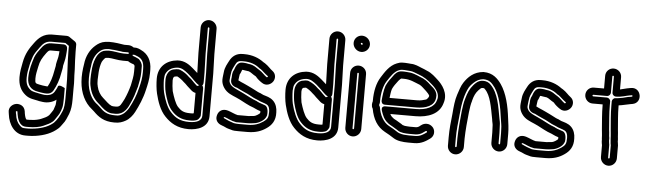

<svg xmlns="http://www.w3.org/2000/svg" viewBox="-53 -941 4515 1334"><g transform="rotate(5 2204.5 -274.0)"><path d="M366 -473H279C242 -473 222 -449 209 -431C195 -412 179 -392 169 -366C156 -326 140 -276 140 -220C140 -169 166 -139 211 -131C227 -127 246 -125 262 -123C282 -121 308 -122 323 -149C342 -182 359 -228 366 -274C368 -287 374 -306 374 -325C379 -351 385 -363 388 -396L390 -418C391 -425 391 -428 391 -433V-448C391 -462 380 -473 366 -473ZM340 -423 338 -400C336 -374 330 -365 324 -331V-327C324 -316 319 -302 316 -282C309 -241 297 -202 280 -173C278 -172 274 -172 268 -173C252 -174 237 -177 222 -180C195 -186 190 -185 190 -220C190 -249 196 -271 202 -301C210 -344 223 -365 249 -401C262 -418 267 -423 279 -423ZM410 -174V-97C410 -63 407 -33 399 -13C383 25 368 51 345 75C314 102 272 119 218 127C205 129 196 130 193 130C186 130 180 131 173 131H154C129 131 126 129 111 115C92 96 82 73 78 38C78 37 77 37 77 36L75 22C75 19 74 19 79 18C85 17 86 19 86 21L88 36C93 66 105 120 154 120H173C210 120 250 114 275 102L292 94C311 86 337 73 350 52C357 40 369 26 379 7C384 -3 391 -20 395 -38C398 -52 399 -81 399 -97V-171C399 -171 355 -198 350 -177C347 -166 338 -152 332 -141C320 -121 299 -110 262 -112L236 -116C201 -124 177 -126 163 -138C141 -156 129 -176 129 -220C129 -252 135 -281 142 -312C146 -333 153 -348 159 -370C166 -389 183 -414 200 -436C222 -467 241 -484 279 -484H376L402 -466V-430C402 -347 412 -250 410 -174ZM173 70H154H153C146 63 142 50 138 28L136 13C130 -24 97 -36 72 -32C47 -28 18 -4 26 32L28 45C36 112 77 181 154 181H173C192 181 204 180 226 177C287 168 339 148 379 112C391 102 400 87 407 78C425 57 435 29 445 5C457 -26 460 -60 460 -97V-174C462 -230 457 -243 457 -303V-305C455 -344 452 -393 452 -430V-479C452 -486 448 -495 441 -500L399 -529C394 -532 388 -534 380 -534H279C219 -534 185 -500 160 -466C129 -425 104 -387 92 -322C86 -292 79 -258 79 -220C79 -165 98 -127 131 -100C160 -75 196 -74 225 -67C225 -67 226 -66 227 -66L255 -62C290 -57 326 -68 349 -86C349 -75 347 -58 346 -49C344 -41 339 -27 334 -13C328 -2 319 9 309 24C301 33 289 41 272 48L254 56C243 61 212 69 189 69C184 69 180 70 173 70Z M785 -446C757 -446 720 -457 682 -457C675 -457 666 -456 661 -455C619 -452 599 -410 593 -395C582 -369 576 -337 574 -304C572 -273 568 -228 578 -193C587 -150 609 -114 638 -89C657 -74 675 -50 707 -34C708 -34 709 -33 709 -33L719 -29C732 -24 744 -24 764 -24C831 -24 853 -83 865 -110C881 -143 893 -183 903 -220C903 -221 904 -221 904 -222C909 -253 919 -284 919 -328V-368C919 -390 903 -408 895 -416C893 -418 890 -419 888 -420C862 -433 852 -434 851 -436C845 -448 831 -455 817 -447C816 -446 815 -446 815 -446ZM682 -407C710 -407 747 -396 785 -396H815H821C835 -385 852 -381 862 -377C866 -373 868 -371 869 -366V-328C869 -293 862 -267 855 -231C846 -197 834 -163 820 -132C799 -94 796 -74 764 -74C748 -74 746 -74 735 -76C711 -86 697 -104 670 -127C650 -144 633 -171 626 -204V-206C619 -228 622 -268 624 -302C626 -330 631 -354 639 -375C649 -393 661 -405 664 -405C670 -405 676 -407 682 -407ZM703 -466C719 -466 747 -461 767 -459C776 -457 779 -457 785 -457H815C819 -457 818 -458 820 -454C826 -443 842 -439 852 -443C858 -446 868 -442 884 -435C914 -422 930 -400 930 -350V-327C930 -288 923 -255 914 -220C902 -165 881 -117 857 -73C847 -55 828 -33 815 -26C796 -16 792 -12 764 -13C705 -13 683 -31 651 -63L650 -64L632 -80L630 -81C593 -109 566 -162 561 -228C558 -266 562 -306 568 -341V-343C573 -390 591 -423 617 -446C629 -457 645 -464 659 -466L681 -468C692 -468 695 -466 703 -466ZM851 -494C842 -501 828 -507 815 -507H785C757 -512 716 -518 680 -518H678L653 -516C623 -512 602 -498 585 -483C549 -452 524 -406 518 -348C512 -313 507 -268 511 -224C517 -148 548 -82 599 -42L616 -27C650 7 688 37 762 37C797 38 819 29 839 18C866 4 888 -24 901 -49C924 -93 949 -149 962 -208C970 -242 980 -282 980 -327V-350C980 -414 952 -459 904 -481C894 -486 877 -496 851 -494Z M1319 -26C1343 -30 1349 -45 1354 -54C1356 -57 1357 -61 1357 -65V-247C1357 -247 1360 -293 1319 -268C1313 -265 1315 -265 1311 -268L1300 -278C1292 -285 1286 -292 1282 -296L1268 -310C1264 -314 1257 -319 1252 -323C1233 -342 1214 -356 1185 -368C1182 -369 1179 -370 1176 -370H1169C1163 -370 1156 -369 1152 -368C1106 -365 1091 -322 1091 -290C1091 -265 1094 -225 1100 -203C1110 -165 1126 -108 1158 -76C1186 -45 1223 -23 1280 -23H1299C1306 -23 1314 -25 1319 -26ZM1169 -320H1171C1186 -313 1205 -299 1218 -286C1222 -282 1228 -278 1232 -274L1246 -260C1251 -255 1258 -250 1266 -242L1277 -232C1285 -225 1295 -219 1307 -217V-75C1305 -75 1303 -74 1298 -73H1280C1235 -73 1216 -86 1194 -110C1176 -130 1160 -175 1148 -216C1145 -230 1141 -270 1141 -290C1141 -313 1150 -318 1156 -318C1160 -318 1164 -320 1169 -320ZM1364 -497C1364 -451 1368 -403 1368 -362V-64C1368 -30 1337 -12 1280 -12C1216 -12 1182 -33 1150 -68C1123 -95 1101 -151 1089 -201C1084 -222 1080 -265 1080 -292C1082 -310 1082 -320 1086 -330C1100 -359 1124 -377 1166 -381C1197 -383 1217 -367 1242 -347C1254 -337 1265 -327 1275 -317L1289 -303C1294 -298 1299 -293 1307 -286L1316 -279C1316 -279 1357 -249 1357 -298V-362C1357 -408 1353 -453 1353 -497V-673C1353 -676 1355 -679 1358 -679C1361 -679 1364 -676 1364 -673ZM1414 -497V-673C1414 -703 1389 -729 1358 -729C1327 -729 1303 -703 1303 -673V-497C1303 -450 1307 -405 1307 -362V-356C1297 -365 1285 -376 1274 -385C1251 -404 1216 -435 1162 -431C1087 -424 1030 -377 1030 -293C1030 -260 1034 -218 1041 -189C1054 -136 1074 -75 1114 -34C1152 6 1202 38 1280 38C1340 38 1418 16 1418 -64V-362C1418 -406 1414 -454 1414 -497Z M1791 -175C1780 -179 1764 -184 1754 -188L1739 -195C1738 -196 1737 -197 1736 -197C1704 -208 1673 -226 1639 -243C1606 -260 1560 -275 1545 -297C1538 -307 1535 -316 1535 -324C1535 -337 1538 -354 1540 -370C1542 -395 1552 -413 1565 -438C1574 -457 1584 -465 1610 -465H1622C1667 -465 1703 -451 1726 -433C1733 -427 1737 -424 1744 -421C1761 -409 1773 -394 1797 -377C1802 -374 1793 -366 1789 -369C1773 -380 1754 -403 1738 -412C1721 -421 1696 -447 1657 -450C1647 -452 1634 -455 1622 -455H1610C1577 -455 1566 -417 1560 -400C1547 -379 1549 -360 1548 -347C1546 -337 1546 -332 1546 -324C1546 -285 1591 -278 1591 -278C1599 -274 1608 -269 1617 -265L1643 -253C1653 -249 1660 -246 1668 -242L1687 -232C1709 -220 1719 -214 1742 -206L1757 -199C1758 -199 1758 -198 1759 -198C1786 -188 1805 -184 1814 -175C1822 -167 1828 -153 1828 -130C1828 -89 1821 -78 1793 -59C1764 -39 1730 -28 1689 -28H1628C1612 -28 1602 -29 1590 -31C1573 -37 1564 -40 1556 -43L1542 -49C1529 -55 1519 -59 1517 -61C1517 -65 1520 -69 1525 -67C1548 -60 1569 -45 1606 -39H1610H1688C1703 -39 1717 -41 1730 -43C1760 -45 1801 -68 1812 -95C1817 -106 1816 -107 1816 -107C1820 -138 1813 -170 1791 -175ZM1688 -89H1612C1592 -93 1566 -107 1543 -114C1503 -126 1478 -105 1470 -79C1466 -66 1465 -53 1470 -41C1482 -12 1514 -7 1522 -3L1535 3C1548 10 1565 13 1574 16C1589 22 1609 22 1628 22H1689C1747 22 1787 7 1821 -17C1855 -40 1881 -74 1878 -131C1878 -161 1869 -190 1849 -210C1826 -233 1798 -237 1778 -244L1763 -251C1762 -251 1761 -253 1760 -253C1738 -260 1734 -264 1710 -276L1690 -286C1681 -290 1674 -294 1663 -299L1637 -311C1623 -317 1608 -323 1596 -330C1597 -343 1602 -373 1602 -373C1609 -382 1611 -395 1616 -405H1622C1627 -405 1646 -400 1654 -400C1655 -400 1658 -400 1662 -399C1678 -394 1688 -382 1714 -368C1715 -368 1715 -366 1716 -366C1726 -353 1745 -337 1761 -327C1791 -306 1824 -322 1838 -343C1852 -363 1853 -397 1825 -417C1809 -428 1796 -447 1770 -464C1766 -467 1762 -468 1758 -471C1724 -497 1678 -515 1622 -515H1610C1565 -515 1537 -491 1521 -460C1510 -438 1493 -413 1490 -376C1489 -364 1485 -343 1485 -324C1485 -304 1492 -285 1503 -269C1526 -234 1564 -222 1591 -210C1600 -206 1607 -202 1617 -198C1647 -183 1679 -163 1718 -150L1733 -143C1742 -138 1752 -135 1767 -130V-129V-118C1763 -109 1734 -93 1727 -93C1715 -93 1702 -89 1688 -89Z M2217 -26C2241 -30 2247 -45 2252 -54C2254 -57 2255 -61 2255 -65V-247C2255 -247 2258 -293 2217 -268C2211 -265 2213 -265 2209 -268L2198 -278C2190 -285 2184 -292 2180 -296L2166 -310C2162 -314 2155 -319 2150 -323C2131 -342 2112 -356 2083 -368C2080 -369 2077 -370 2074 -370H2067C2061 -370 2054 -369 2050 -368C2004 -365 1989 -322 1989 -290C1989 -265 1992 -225 1998 -203C2008 -165 2024 -108 2056 -76C2084 -45 2121 -23 2178 -23H2197C2204 -23 2212 -25 2217 -26ZM2067 -320H2069C2084 -313 2103 -299 2116 -286C2120 -282 2126 -278 2130 -274L2144 -260C2149 -255 2156 -250 2164 -242L2175 -232C2183 -225 2193 -219 2205 -217V-75C2203 -75 2201 -74 2196 -73H2178C2133 -73 2114 -86 2092 -110C2074 -130 2058 -175 2046 -216C2043 -230 2039 -270 2039 -290C2039 -313 2048 -318 2054 -318C2058 -318 2062 -320 2067 -320ZM2262 -497C2262 -451 2266 -403 2266 -362V-64C2266 -30 2235 -12 2178 -12C2114 -12 2080 -33 2048 -68C2021 -95 1999 -151 1987 -201C1982 -222 1978 -265 1978 -292C1980 -310 1980 -320 1984 -330C1998 -359 2022 -377 2064 -381C2095 -383 2115 -367 2140 -347C2152 -337 2163 -327 2173 -317L2187 -303C2192 -298 2197 -293 2205 -286L2214 -279C2214 -279 2255 -249 2255 -298V-362C2255 -408 2251 -453 2251 -497V-673C2251 -676 2253 -679 2256 -679C2259 -679 2262 -676 2262 -673ZM2312 -497V-673C2312 -703 2287 -729 2256 -729C2225 -729 2201 -703 2201 -673V-497C2201 -450 2205 -405 2205 -362V-356C2195 -365 2183 -376 2172 -385C2149 -404 2114 -435 2060 -431C1985 -424 1928 -377 1928 -293C1928 -260 1932 -218 1939 -189C1952 -136 1972 -75 2012 -34C2050 6 2100 38 2178 38C2238 38 2316 16 2316 -64V-362C2316 -406 2312 -454 2312 -497Z M2415 -450C2415 -452 2417 -455 2420 -455C2423 -455 2426 -452 2426 -450V-67C2426 -64 2423 -61 2420 -61C2417 -61 2415 -64 2415 -67ZM2365 -450V-67C2365 -37 2389 -11 2420 -11C2451 -11 2476 -37 2476 -67V-450C2476 -481 2450 -505 2420 -505C2390 -505 2365 -481 2365 -450ZM2421 -659C2421 -662 2422 -664 2426 -664C2431 -664 2435 -660 2435 -656C2435 -653 2433 -651 2429 -651C2425 -651 2421 -656 2421 -659ZM2429 -601C2459 -601 2485 -625 2485 -656C2485 -688 2458 -714 2426 -714C2396 -714 2371 -690 2371 -659C2371 -629 2397 -601 2429 -601Z M2775 -488C2767 -488 2755 -491 2739 -491H2722C2690 -491 2671 -464 2665 -455C2649 -434 2631 -411 2618 -382C2618 -381 2617 -380 2617 -379C2607 -347 2603 -313 2600 -277C2599 -266 2605 -250 2625 -250H2843C2909 -250 2970 -271 2975 -329C2983 -373 2944 -400 2935 -408C2921 -421 2901 -441 2875 -454C2874 -454 2874 -455 2873 -455C2848 -464 2818 -482 2779 -488ZM2854 -409C2868 -402 2884 -385 2901 -370C2909 -363 2924 -346 2926 -339C2926 -337 2925 -335 2925 -333C2925 -329 2912 -312 2907 -311C2887 -305 2871 -300 2843 -300H2653C2656 -323 2658 -344 2664 -363C2673 -383 2687 -402 2704 -424C2711 -432 2719 -440 2722 -441H2739C2786 -441 2812 -425 2854 -409ZM2790 -53C2768 -53 2745 -59 2732 -66C2710 -80 2689 -94 2665 -106C2625 -128 2600 -177 2592 -229C2591 -235 2585 -240 2585 -245C2585 -250 2589 -255 2589 -260V-271C2589 -328 2601 -379 2621 -411C2645 -448 2669 -485 2701 -497C2709 -500 2715 -502 2722 -502H2741C2749 -502 2764 -499 2779 -499C2801 -497 2814 -489 2835 -482C2879 -467 2905 -448 2941 -416C2969 -391 2998 -354 2983 -313C2983 -312 2982 -311 2982 -311C2969 -262 2912 -239 2843 -239H2632C2632 -239 2596 -242 2608 -206C2617 -179 2628 -147 2656 -126C2661 -122 2665 -118 2671 -115L2689 -105C2697 -100 2713 -90 2722 -85L2734 -77C2751 -66 2784 -63 2810 -63H2852C2871 -63 2891 -69 2904 -79C2921 -91 2924 -94 2929 -93C2933 -92 2934 -85 2931 -83C2907 -66 2886 -52 2852 -52H2810C2807 -52 2798 -53 2790 -53ZM2793 -114C2781 -114 2770 -116 2760 -120L2750 -127C2739 -134 2723 -143 2713 -149L2696 -158C2684 -167 2676 -173 2668 -189H2843C2933 -189 3009 -220 3030 -296C3055 -368 3005 -427 2975 -454C2956 -471 2930 -498 2895 -511C2884 -516 2869 -523 2852 -529C2835 -536 2809 -549 2780 -549C2770 -549 2758 -552 2741 -552H2722C2708 -552 2696 -549 2682 -543C2631 -523 2602 -473 2579 -437C2551 -393 2539 -335 2539 -271V-266C2538 -262 2535 -252 2535 -245C2535 -235 2536 -226 2543 -215C2556 -144 2586 -92 2641 -62C2663 -51 2685 -37 2707 -23C2732 -7 2771 -2 2810 -2H2852C2902 -2 2935 -26 2959 -43C2987 -63 2988 -98 2972 -120C2964 -130 2952 -139 2938 -142C2903 -149 2881 -124 2875 -120C2873 -118 2862 -113 2852 -113H2810C2807 -113 2799 -114 2793 -114Z M3446 -123V-51C3446 -48 3444 -45 3441 -45C3438 -45 3435 -48 3435 -51V-123C3435 -137 3434 -159 3433 -173C3433 -196 3429 -209 3426 -224C3411 -304 3400 -396 3345 -452C3330 -469 3311 -475 3290 -475C3256 -475 3236 -451 3225 -439C3201 -412 3188 -380 3178 -344C3161 -291 3158 -216 3152 -159C3150 -131 3147 -91 3147 -63V-5C3147 -2 3144 1 3141 1C3138 1 3136 -2 3136 -5V-63C3136 -119 3142 -168 3148 -225C3154 -304 3168 -372 3196 -422C3210 -444 3237 -468 3256 -477C3269 -482 3278 -485 3290 -486C3334 -486 3351 -466 3374 -435C3408 -385 3426 -305 3436 -224C3440 -193 3445 -179 3445 -150C3445 -140 3446 -131 3446 -123ZM3385 -123V-51C3385 -21 3410 5 3441 5C3472 5 3496 -21 3496 -51V-123C3496 -162 3490 -200 3486 -230C3476 -314 3457 -401 3414 -463C3389 -498 3355 -536 3289 -536H3287C3222 -531 3181 -491 3154 -449C3138 -425 3129 -392 3119 -363C3106 -324 3102 -278 3098 -229C3092 -174 3086 -122 3086 -63V-5C3086 25 3110 51 3141 51C3172 51 3197 25 3197 -5V-63C3197 -88 3200 -127 3202 -155C3208 -212 3212 -288 3226 -329V-331C3235 -366 3245 -386 3262 -405C3275 -419 3281 -425 3290 -425C3305 -425 3303 -423 3309 -417C3348 -378 3360 -299 3376 -215C3378 -195 3383 -183 3383 -172C3383 -160 3385 -137 3385 -123Z M3869 -175C3858 -179 3842 -184 3832 -188L3817 -195C3816 -196 3815 -197 3814 -197C3782 -208 3751 -226 3717 -243C3684 -260 3638 -275 3623 -297C3616 -307 3613 -316 3613 -324C3613 -337 3616 -354 3618 -370C3620 -395 3630 -413 3643 -438C3652 -457 3662 -465 3688 -465H3700C3745 -465 3781 -451 3804 -433C3811 -427 3815 -424 3822 -421C3839 -409 3851 -394 3875 -377C3880 -374 3871 -366 3867 -369C3851 -380 3832 -403 3816 -412C3799 -421 3774 -447 3735 -450C3725 -452 3712 -455 3700 -455H3688C3655 -455 3644 -417 3638 -400C3625 -379 3627 -360 3626 -347C3624 -337 3624 -332 3624 -324C3624 -285 3669 -278 3669 -278C3677 -274 3686 -269 3695 -265L3721 -253C3731 -249 3738 -246 3746 -242L3765 -232C3787 -220 3797 -214 3820 -206L3835 -199C3836 -199 3836 -198 3837 -198C3864 -188 3883 -184 3892 -175C3900 -167 3906 -153 3906 -130C3906 -89 3899 -78 3871 -59C3842 -39 3808 -28 3767 -28H3706C3690 -28 3680 -29 3668 -31C3651 -37 3642 -40 3634 -43L3620 -49C3607 -55 3597 -59 3595 -61C3595 -65 3598 -69 3603 -67C3626 -60 3647 -45 3684 -39H3688H3766C3781 -39 3795 -41 3808 -43C3838 -45 3879 -68 3890 -95C3895 -106 3894 -107 3894 -107C3898 -138 3891 -170 3869 -175ZM3766 -89H3690C3670 -93 3644 -107 3621 -114C3581 -126 3556 -105 3548 -79C3544 -66 3543 -53 3548 -41C3560 -12 3592 -7 3600 -3L3613 3C3626 10 3643 13 3652 16C3667 22 3687 22 3706 22H3767C3825 22 3865 7 3899 -17C3933 -40 3959 -74 3956 -131C3956 -161 3947 -190 3927 -210C3904 -233 3876 -237 3856 -244L3841 -251C3840 -251 3839 -253 3838 -253C3816 -260 3812 -264 3788 -276L3768 -286C3759 -290 3752 -294 3741 -299L3715 -311C3701 -317 3686 -323 3674 -330C3675 -343 3680 -373 3680 -373C3687 -382 3689 -395 3694 -405H3700C3705 -405 3724 -400 3732 -400C3733 -400 3736 -400 3740 -399C3756 -394 3766 -382 3792 -368C3793 -368 3793 -366 3794 -366C3804 -353 3823 -337 3839 -327C3869 -306 3902 -322 3916 -343C3930 -363 3931 -397 3903 -417C3887 -428 3874 -447 3848 -464C3844 -467 3840 -468 3836 -471C3802 -497 3756 -515 3700 -515H3688C3643 -515 3615 -491 3599 -460C3588 -438 3571 -413 3568 -376C3567 -364 3563 -343 3563 -324C3563 -304 3570 -285 3581 -269C3604 -234 3642 -222 3669 -210C3678 -206 3685 -202 3695 -198C3725 -183 3757 -163 3796 -150L3811 -143C3820 -138 3830 -135 3845 -130V-129V-118C3841 -109 3812 -93 3805 -93C3793 -93 3780 -89 3766 -89Z M4209 -138C4209 -124 4212 -111 4213 -106V-19C4213 -16 4210 -13 4207 -13C4204 -13 4202 -16 4202 -19V-104V-108L4200 -120C4199 -126 4198 -132 4198 -137C4200 -157 4196 -165 4196 -169C4196 -187 4193 -201 4192 -213C4188 -273 4182 -321 4182 -382V-409C4182 -424 4168 -434 4157 -434H4061C4059 -434 4056 -436 4056 -439C4056 -442 4059 -445 4061 -445H4157C4172 -445 4182 -459 4182 -470V-584C4182 -586 4184 -589 4187 -589C4190 -589 4193 -586 4193 -584V-471C4193 -456 4207 -446 4218 -446C4260 -446 4289 -459 4316 -463L4328 -465C4332 -466 4332 -465 4333 -461C4334 -457 4333 -456 4329 -455L4318 -453C4297 -451 4280 -444 4268 -442C4253 -440 4233 -435 4218 -435C4203 -435 4193 -421 4193 -410V-382C4193 -320 4199 -268 4203 -214C4204 -195 4207 -182 4207 -170C4207 -152 4209 -146 4209 -138ZM4148 -139C4148 -130 4148 -121 4150 -112L4152 -102V-19C4152 11 4177 37 4208 37C4239 37 4263 11 4263 -19V-108C4263 -119 4259 -131 4259 -137C4260 -151 4257 -165 4257 -170C4257 -188 4254 -203 4253 -218C4249 -274 4243 -324 4243 -382V-387C4270 -390 4305 -400 4325 -403L4337 -405C4410 -417 4391 -526 4320 -515L4308 -513C4283 -509 4263 -502 4243 -498V-584C4243 -615 4217 -639 4187 -639C4157 -639 4132 -615 4132 -584V-495H4061C4030 -495 4006 -470 4006 -440C4006 -410 4030 -384 4061 -384H4132V-382C4132 -317 4138 -267 4142 -209C4143 -192 4146 -179 4146 -169C4146 -147 4148 -148 4148 -139Z"/></g></svg>

Font: Blanket
Style: Outline
Weight: 400
Foundry: Cannot Into Space Fonts
Version: Version 0.9